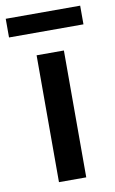

<svg xmlns="http://www.w3.org/2000/svg" viewBox="-95 -745 474 790"><g transform="rotate(-10 142.5 -350.0)"><path d="M298 -622V-700H-13V-622ZM200 0V-530H86V0Z"/></g></svg>

Font: Be Vietnam Pro Medium
Style: Regular
Weight: 500
Designer: Lam Bao, Tony Le, Vietanh Nguyen
Foundry: Yellow Type Foundry
Version: Version 1.002